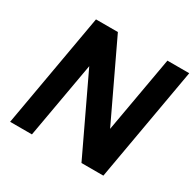

<svg xmlns="http://www.w3.org/2000/svg" viewBox="-163 -922 1105 1094"><g transform="rotate(30 390.0 -375.0)"><path d="M548 -250 636.5 -750H780L648 0H504L266.5 -500L178 0H34.5L166.5 -750H310.5Z"/></g></svg>

Font: Russisch Sans ExtraBold
Style: Italic
Weight: 800
Width: 4
Italic angle: -10°
Designer: Michael Sharanda (font) & Cristiano Sobral (main changes)
Foundry: Michael Sharanda
Version: Version 2.00;September 8, 2020;FontCreator 13.0.0.2681 64-bi